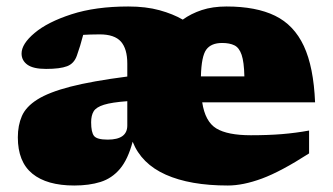

<svg xmlns="http://www.w3.org/2000/svg" viewBox="-20 -557 1027 592"><path d="M287.5 -451Q270 -451 257.8 -450.5Q245.5 -450 236.5 -449.5Q227.5 -414.5 217 -385.5Q208.5 -361 186.8 -352.8Q165 -344.5 122 -344.5Q82.5 -344.5 64.5 -357.5Q46.5 -370.5 46.5 -392Q46.5 -421.5 86.5 -455.2Q126.5 -489 200.5 -513Q274.5 -537 375.5 -537Q430 -537 471.8 -525.5Q513.5 -514 543.5 -496.5Q569 -515 602.2 -526Q635.5 -537 678.5 -537Q769.5 -537 828 -508.5Q886.5 -480 916.8 -415.2Q947 -350.5 951.5 -241.5H603.5Q612.5 -182 647 -161Q681.5 -140 753.5 -140Q807 -140 849.5 -143.5Q892 -147 933 -154.5V-84Q846 -28 787.8 -6.5Q729.5 15 682.5 15Q566 15 491 -18.5Q416 -52 389 -120Q374.5 -65.5 349.8 -36.2Q325 -7 290 4Q255 15 209 15Q124.5 15 79.8 -21.5Q35 -58 35 -133.5Q35 -170.5 47.5 -199.2Q60 -228 95.2 -250.2Q130.5 -272.5 197.2 -289.8Q264 -307 372.5 -321V-361Q372.5 -406.5 352.8 -428.8Q333 -451 287.5 -451ZM665 -424.5Q631 -424.5 616 -404Q601 -383.5 599.5 -321.5H733.5Q732.5 -366 725 -388Q717.5 -410 702.8 -417.2Q688 -424.5 665 -424.5ZM261 -180Q261 -149 270 -137.8Q279 -126.5 312 -126.5Q372.5 -126.5 372.5 -170V-245Q324.5 -241.5 300.5 -234Q276.5 -226.5 268.8 -213.8Q261 -201 261 -180Z"/></svg>

Font: Newsreader 6pt ExtraBold
Style: Regular
Weight: 800
Designer: Hugues Gentile
Foundry: Production Type
Version: Version 1.003; ttfautohint (v1.8.3)